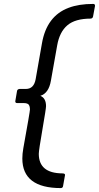

<svg xmlns="http://www.w3.org/2000/svg" viewBox="-20 -810 505 980"><path d="M291 150Q94 150 94 -1Q94 -25 99 -53Q133 -241 133 -252Q133 -265 127.5 -274.5Q122 -284 99 -284H67Q58 -284 58 -293L67 -346Q69 -355 80 -356H112Q153 -356 162 -406L194 -588Q218 -728 330 -770Q382 -790 456 -790Q465 -790 465 -780L455 -726Q453 -716 443 -715Q364 -715 324 -681Q284 -647 272 -579L240 -399Q229 -334 186 -321Q215 -309 215 -268Q215 -256 197 -152Q178 -42 178 -25Q178 74 298 75Q312 75 312 83L302 139Q301 149 291 150Z"/></svg>

Font: YamahaIndonesia935. App
Style: Italic
Weight: 400
Italic angle: -10°
Designer: Dalton Maag Ltd
Foundry: Dalton Maag Ltd
Version: Version 1.002; January 01, 2024; Regular/Italic